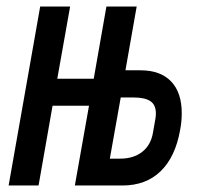

<svg xmlns="http://www.w3.org/2000/svg" viewBox="-20 -570 640 590"><path d="M103.5 -550H195.5L156 -328H268L307 -550H400L365.5 -354H411.5Q473 -354 505.8 -319.8Q538.5 -285.5 538.5 -222Q538.5 -197 533.5 -170.5Q519 -88 473.8 -44Q428.5 0 356.5 0H210L253.5 -245H141.5L98.5 0H6.5ZM450 -162 457 -202Q459 -211.5 459 -221.5Q459 -248 442 -259.2Q425 -270.5 389.5 -270.5H351L317.5 -82.5H349.5Q390 -82.5 416.8 -103.2Q443.5 -124 450 -162Z"/></svg>

Font: JuliaMono SemiBoldItalic
Style: Regular
Weight: 600
Italic angle: -9°
Monospace: yes
Designer: cormullion
Foundry: corm
Version: Version 0.049; ttfautohint (v1.8.4)